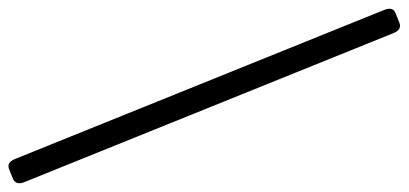

<svg xmlns="http://www.w3.org/2000/svg" viewBox="-274 -483 958 450"><g transform="rotate(90 205.0 -258.0)"><path d="M3.4 -679.2Q-4.9 -699.7 10.7 -706.1L32.7 -714.8Q49.3 -721.7 57.6 -701.2L406.7 163.6Q415 184.1 398.4 190.9L376.5 199.7Q360.8 206.1 352.5 185.5Z"/></g></svg>

Font: Istok
Style: Regular
Weight: 500
Designer: Andrey V. Panov
Foundry: Andrey V. Panov
Version: Version 1.0.3